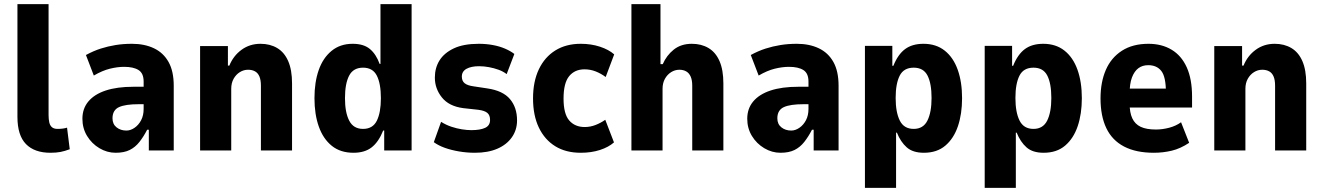

<svg xmlns="http://www.w3.org/2000/svg" viewBox="-20 -725 6376 925"><path d="M223 11Q146 11 105 -31Q64 -73 64 -162V-705H214V-171Q214 -150 217.5 -135Q221 -120 230.5 -112Q240 -104 257 -104Q270 -104 282 -105.5Q294 -107 303 -110L316 -6Q292 3 271.5 7Q251 11 223 11Z M537 11Q496 11 459 -11Q422 -33 399.5 -70Q377 -107 377 -153Q377 -202 406 -236.5Q435 -271 489.5 -289Q544 -307 623 -307H689V-223H649Q616 -223 592.5 -219.5Q569 -216 553.5 -209Q538 -202 530 -188.5Q522 -175 522 -155Q522 -127 541.5 -111.5Q561 -96 589 -96Q609 -96 628.5 -109.5Q648 -123 660 -146Q672 -169 672 -200V-332Q672 -372 647.5 -387.5Q623 -403 578 -403Q546 -403 509.5 -394Q473 -385 432 -361L394 -460Q431 -480 465.5 -491Q500 -502 537 -508Q574 -514 616 -514Q676 -514 721.5 -492.5Q767 -471 792 -426.5Q817 -382 817 -312V0H697V-100H689Q672 -67 652 -41.5Q632 -16 605 -2.5Q578 11 537 11Z M944 0V-503H1078V-409H1085Q1104 -456 1143.5 -485Q1183 -514 1235 -514Q1281 -514 1315.5 -493.5Q1350 -473 1368.5 -430.5Q1387 -388 1387 -323V0H1237V-312Q1237 -339 1230 -356Q1223 -373 1209 -381Q1195 -389 1175 -389Q1154 -389 1135.5 -377.5Q1117 -366 1105.5 -345.5Q1094 -325 1094 -297V0Z M1683 11Q1620 11 1578.5 -22.5Q1537 -56 1516 -115Q1495 -174 1495 -252Q1495 -329 1515.5 -387.5Q1536 -446 1577.5 -480Q1619 -514 1679 -514Q1732 -514 1762 -489Q1792 -464 1809 -417H1813V-705H1963V0H1831V-96H1826Q1804 -41 1770.5 -15Q1737 11 1683 11ZM1729 -104Q1776 -104 1795.5 -143.5Q1815 -183 1815 -252Q1815 -322 1795.5 -360.5Q1776 -399 1729 -399Q1682 -399 1662 -360.5Q1642 -322 1642 -252Q1642 -183 1662.5 -143.5Q1683 -104 1729 -104Z M2268 11Q2229 11 2191 4.5Q2153 -2 2122.5 -13Q2092 -24 2070 -40L2105 -138Q2129 -123 2154.5 -114.5Q2180 -106 2205 -102Q2230 -98 2251 -98Q2293 -98 2317 -109Q2341 -120 2341 -147Q2341 -170 2328 -181Q2315 -192 2285 -196L2212 -204Q2143 -213 2109 -255.5Q2075 -298 2075 -351Q2075 -398 2097.5 -434Q2120 -470 2166.5 -492Q2213 -514 2287 -514Q2322 -514 2354.5 -508Q2387 -502 2413.5 -490.5Q2440 -479 2458 -465L2421 -368Q2404 -381 2382 -389Q2360 -397 2335.5 -401.5Q2311 -406 2288 -406Q2250 -406 2227.5 -393.5Q2205 -381 2205 -356Q2205 -335 2218.5 -324Q2232 -313 2262 -309L2328 -299Q2403 -288 2437 -247.5Q2471 -207 2471 -145Q2471 -99 2446 -63.5Q2421 -28 2376 -8.5Q2331 11 2268 11Z M2778 11Q2706 11 2655 -20.5Q2604 -52 2576 -110.5Q2548 -169 2548 -251Q2548 -332 2576 -391Q2604 -450 2655.5 -482Q2707 -514 2778 -514Q2828 -514 2870.5 -500Q2913 -486 2939 -463L2898 -354Q2875 -371 2849.5 -381Q2824 -391 2796 -391Q2749 -391 2722 -358Q2695 -325 2695 -250Q2695 -176 2722.5 -144.5Q2750 -113 2797 -113Q2824 -113 2849.5 -123Q2875 -133 2896 -148L2938 -39Q2912 -16 2870.5 -2.5Q2829 11 2778 11Z M3022 0V-705H3162V-416H3173Q3191 -458 3226 -486Q3261 -514 3313 -514Q3359 -514 3393.5 -493.5Q3428 -473 3446.5 -430.5Q3465 -388 3465 -323V0H3315V-312Q3315 -339 3307.5 -356Q3300 -373 3286 -381Q3272 -389 3253 -389Q3232 -389 3213.5 -377.5Q3195 -366 3183.5 -345.5Q3172 -325 3172 -297V0Z M3740 11Q3699 11 3662 -11Q3625 -33 3602.5 -70Q3580 -107 3580 -153Q3580 -202 3609 -236.5Q3638 -271 3692.5 -289Q3747 -307 3826 -307H3892V-223H3852Q3819 -223 3795.5 -219.5Q3772 -216 3756.5 -209Q3741 -202 3733 -188.5Q3725 -175 3725 -155Q3725 -127 3744.5 -111.5Q3764 -96 3792 -96Q3812 -96 3831.5 -109.5Q3851 -123 3863 -146Q3875 -169 3875 -200V-332Q3875 -372 3850.5 -387.5Q3826 -403 3781 -403Q3749 -403 3712.5 -394Q3676 -385 3635 -361L3597 -460Q3634 -480 3668.5 -491Q3703 -502 3740 -508Q3777 -514 3819 -514Q3879 -514 3924.5 -492.5Q3970 -471 3995 -426.5Q4020 -382 4020 -312V0H3900V-100H3892Q3875 -67 3855 -41.5Q3835 -16 3808 -2.5Q3781 11 3740 11Z M4147 180V-504H4279V-408H4284Q4306 -463 4340.5 -488.5Q4375 -514 4429 -514Q4490 -514 4531.5 -481Q4573 -448 4594 -389Q4615 -330 4615 -252Q4615 -176 4595 -117Q4575 -58 4534.5 -23.5Q4494 11 4431 11Q4378 11 4348.5 -15Q4319 -41 4301 -86H4297V180ZM4382 -104Q4428 -104 4448 -144Q4468 -184 4468 -253Q4468 -323 4448.5 -361Q4429 -399 4382 -399Q4334 -399 4314.5 -360.5Q4295 -322 4295 -253Q4295 -184 4315 -144Q4335 -104 4382 -104Z M4724 180V-504H4856V-408H4861Q4883 -463 4917.5 -488.5Q4952 -514 5006 -514Q5067 -514 5108.5 -481Q5150 -448 5171 -389Q5192 -330 5192 -252Q5192 -176 5172 -117Q5152 -58 5111.5 -23.5Q5071 11 5008 11Q4955 11 4925.5 -15Q4896 -41 4878 -86H4874V180ZM4959 -104Q5005 -104 5025 -144Q5045 -184 5045 -253Q5045 -323 5025.5 -361Q5006 -399 4959 -399Q4911 -399 4891.5 -360.5Q4872 -322 4872 -253Q4872 -184 4892 -144Q4912 -104 4959 -104Z M5539 11Q5453 11 5395.5 -19Q5338 -49 5310 -107.5Q5282 -166 5282 -251Q5282 -329 5307.5 -388Q5333 -447 5385 -480.5Q5437 -514 5513 -514Q5577 -514 5624.5 -485.5Q5672 -457 5697.5 -400.5Q5723 -344 5723 -260V-207H5402V-298H5609L5597 -280Q5597 -355 5575 -383Q5553 -411 5512 -411Q5484 -411 5464.5 -396.5Q5445 -382 5433.5 -352Q5422 -322 5422 -271V-228Q5422 -183 5435 -155Q5448 -127 5475.5 -114Q5503 -101 5549 -101Q5580 -101 5612.5 -109.5Q5645 -118 5670 -136L5709 -37Q5667 -9 5625 1Q5583 11 5539 11Z M5830 0V-503H5964V-409H5971Q5990 -456 6029.5 -485Q6069 -514 6121 -514Q6167 -514 6201.5 -493.5Q6236 -473 6254.5 -430.5Q6273 -388 6273 -323V0H6123V-312Q6123 -339 6116 -356Q6109 -373 6095 -381Q6081 -389 6061 -389Q6040 -389 6021.5 -377.5Q6003 -366 5991.5 -345.5Q5980 -325 5980 -297V0Z"/></svg>

Font: Nunito Sans 7pt Condensed ExtraBold
Style: Regular
Weight: 800
Width: 3
Designer: Vernon Adams
Foundry: Vernon Adams
Version: Version 3.101;gftools[0.9.27]